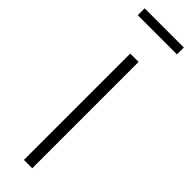

<svg xmlns="http://www.w3.org/2000/svg" viewBox="-257 -652 651 651"><g transform="rotate(45 69.0 -326.5)"><path d="M49 0V-510H89V0ZM-25 -620V-653H163V-620Z"/></g></svg>

Font: Saira UltraCondensed ExtraLight
Style: Regular
Weight: 250
Width: 1
Designer: Hector Gatti with collaboration of the Omnibus-Type team
Foundry: Omnibus-Type
Version: Version 1.101